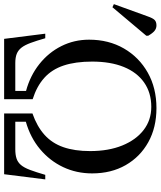

<svg xmlns="http://www.w3.org/2000/svg" viewBox="-46 -833 777 929"><g transform="rotate(90 342.5 -368.5)"><path d="M66 0 41 -199H63Q75 -157 85.5 -128.5Q96 -100 108.5 -84Q121 -68 138.5 -61Q156 -54 183 -54H318V-106Q244 -126 188 -170.5Q132 -215 101 -277Q70 -339 70 -411Q70 -506 112.5 -579.5Q155 -653 229.5 -695Q304 -737 401 -737Q495 -737 566 -697.5Q637 -658 677 -588Q717 -518 717 -426Q717 -350 686.5 -285.5Q656 -221 600 -174Q544 -127 467 -105V-54H600Q627 -54 645 -60Q663 -66 676 -81Q689 -96 700 -125Q711 -154 724 -199H746L721 0H427V-137Q490 -159 530.5 -195.5Q571 -232 590 -286.5Q609 -341 609 -416Q609 -505 582 -571.5Q555 -638 507 -675Q459 -712 395 -712Q327 -712 277.5 -677.5Q228 -643 202 -579Q176 -515 176 -426Q176 -345 195 -288Q214 -231 254.5 -194.5Q295 -158 358 -138V0ZM-87 -524 -102 -531 -43 -694Q-34 -720 -25 -728.5Q-16 -737 1 -737Q16 -737 27.5 -727.5Q39 -718 51 -697V-688Z"/></g></svg>

Font: Literata 60pt
Style: Regular
Weight: 400
Designer: Latin by Veronika Burian and Jose Scaglione. Greek by Irene Vlachou. Cyrillic by Vera Evstafieva.
Foundry: TypeTogether
Version: Version 3.002